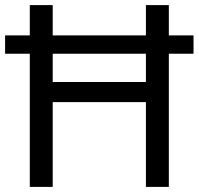

<svg xmlns="http://www.w3.org/2000/svg" viewBox="-20 -734 781 754"><path d="M97 0V-523H0V-595H97V-714H187V-595H553V-714H643V-595H740V-523H643V0H553V-333H187V0ZM187 -412H553V-523H187Z"/></svg>

Font: Noto Sans Mandaic
Style: Regular
Weight: 400
Designer: Monotype Design Team
Foundry: Monotype Imaging Inc.
Version: Version 2.002; ttfautohint (v1.8.4.7-5d5b)